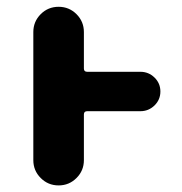

<svg xmlns="http://www.w3.org/2000/svg" viewBox="-20 -569 540 571"><path d="M79.1 -92.8V-473.6Q79.1 -504.9 101.1 -526.9Q123 -548.8 154.3 -548.8Q185.5 -548.8 207.5 -526.9Q229.5 -504.9 229.5 -473.6V-365.2Q229.5 -355.5 239.3 -355.5H397.5Q421.9 -355.5 439.5 -338.4Q457 -321.3 457 -296.9Q457 -272.5 439.5 -255.4Q421.9 -238.3 397.5 -238.3H239.3Q229.5 -238.3 229.5 -228.5V-92.8Q229.5 -61.5 207.5 -39.6Q185.5 -17.6 154.3 -17.6Q123 -17.6 101.1 -39.6Q79.1 -61.5 79.1 -92.8Z"/></svg>

Font: Rounded-X Mgen+ 1mn bold
Style: Bold
Weight: 700
Designer: [Source Han Sans]
Ryoko NISHIZUKA  (kana & ideographs); Paul D. Hunt (Latin, Greek & Cyrillic); Wenlong ZHANG  (bopomofo
Version: Version 1.059.20150602